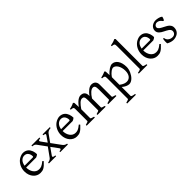

<svg xmlns="http://www.w3.org/2000/svg" viewBox="185 -2001 3480 3480"><g transform="rotate(-45 1925.0 -261.5)"><path d="M242.2 -418Q217.3 -418 196.3 -408.2Q175.3 -398.4 158.9 -380.9Q142.6 -363.3 131.6 -338.4Q120.6 -313.5 115.7 -283.2H324.2Q335.4 -283.2 339.1 -286.9Q342.8 -290.5 342.8 -300.8Q342.8 -309.6 341.3 -321.8Q339.8 -334 335.7 -346.9Q331.5 -359.9 324.5 -372.6Q317.4 -385.3 306.2 -395.3Q294.9 -405.3 279.1 -411.6Q263.2 -418 242.2 -418ZM422.9 -272Q414.1 -262.2 399.4 -253.9Q384.8 -245.6 369.1 -239.3H112.3V-237.8Q112.3 -201.2 122.3 -167.2Q132.3 -133.3 150.9 -107.2Q169.4 -81.1 196.3 -65.4Q223.1 -49.8 256.8 -49.8Q272 -49.8 286.4 -51.5Q300.8 -53.2 317.4 -59.8Q334 -66.4 354.2 -79.6Q374.5 -92.8 401.9 -115.2Q408.2 -111.8 412.8 -105.5Q417.5 -99.1 419.9 -95.2Q387.2 -59.6 362.5 -37.8Q337.9 -16.1 316.2 -4.4Q294.4 7.3 273.2 11Q252 14.6 227.1 14.6Q189.5 14.6 155.5 -1.5Q121.6 -17.6 95.7 -47.1Q69.8 -76.7 54.4 -118.4Q39.1 -160.2 39.1 -211.9Q39.1 -244.6 46.4 -276.4Q53.7 -308.1 67.6 -336.4Q81.5 -364.7 101.6 -388.7Q121.6 -412.6 147 -430.2Q157.7 -437.5 171.1 -444.6Q184.6 -451.7 199.2 -457Q213.9 -462.4 228.3 -465.6Q242.7 -468.8 255.9 -468.8Q288.1 -468.8 312.7 -460Q337.4 -451.2 356 -436.3Q374.5 -421.4 387.2 -401.6Q399.9 -381.8 408 -359.9Q416 -337.9 419.4 -315.2Q422.9 -292.5 422.9 -272Z M747.1 0V-21Q759.3 -22 770 -23.9Q780.8 -25.9 786.9 -30.3Q793 -34.7 793 -42.5Q793 -50.8 783.2 -64L686.5 -195.3L594.2 -64Q585 -50.8 586.9 -42.7Q588.9 -34.7 597.2 -30.3Q605.5 -25.9 617.9 -23.9Q630.4 -22 642.1 -21V0H457V-21Q476.6 -23.9 490.2 -28.6Q503.9 -33.2 513.4 -39.3Q522.9 -45.4 529.5 -52.5Q536.1 -59.6 541.5 -66.9L660.2 -231.9L545.4 -389.2Q539.1 -397.9 532.7 -405.5Q526.4 -413.1 517.3 -418.7Q508.3 -424.3 495.1 -428Q481.9 -431.6 462.4 -433.1V-454.1H667.5V-433.1Q652.3 -431.6 641.4 -429Q630.4 -426.3 624.8 -421.6Q619.1 -417 619.9 -409.4Q620.6 -401.9 629.4 -390.1L708 -281.7L783.2 -390.1Q792 -401.9 793 -409.7Q793.9 -417.5 788.8 -422.1Q783.7 -426.8 772.9 -429.2Q762.2 -431.6 747.1 -433.1V-454.1H933.1V-433.1Q893.6 -430.2 871.8 -418.7Q850.1 -407.2 837.4 -389.2L734.9 -245.1L865.2 -66.9Q871.1 -59.6 877.9 -52.5Q884.8 -45.4 893.8 -39.1Q902.8 -32.7 915 -27.8Q927.2 -22.9 943.4 -21V0Z M1177.7 -418Q1152.8 -418 1131.8 -408.2Q1110.8 -398.4 1094.5 -380.9Q1078.1 -363.3 1067.1 -338.4Q1056.2 -313.5 1051.3 -283.2H1259.8Q1271 -283.2 1274.7 -286.9Q1278.3 -290.5 1278.3 -300.8Q1278.3 -309.6 1276.9 -321.8Q1275.4 -334 1271.2 -346.9Q1267.1 -359.9 1260 -372.6Q1252.9 -385.3 1241.7 -395.3Q1230.5 -405.3 1214.6 -411.6Q1198.7 -418 1177.7 -418ZM1358.4 -272Q1349.6 -262.2 1335 -253.9Q1320.3 -245.6 1304.7 -239.3H1047.9V-237.8Q1047.9 -201.2 1057.9 -167.2Q1067.9 -133.3 1086.4 -107.2Q1105 -81.1 1131.8 -65.4Q1158.7 -49.8 1192.4 -49.8Q1207.5 -49.8 1221.9 -51.5Q1236.3 -53.2 1252.9 -59.8Q1269.5 -66.4 1289.8 -79.6Q1310.1 -92.8 1337.4 -115.2Q1343.8 -111.8 1348.4 -105.5Q1353 -99.1 1355.5 -95.2Q1322.8 -59.6 1298.1 -37.8Q1273.4 -16.1 1251.7 -4.4Q1230 7.3 1208.7 11Q1187.5 14.6 1162.6 14.6Q1125 14.6 1091.1 -1.5Q1057.1 -17.6 1031.2 -47.1Q1005.4 -76.7 990 -118.4Q974.6 -160.2 974.6 -211.9Q974.6 -244.6 981.9 -276.4Q989.3 -308.1 1003.2 -336.4Q1017.1 -364.7 1037.1 -388.7Q1057.1 -412.6 1082.5 -430.2Q1093.3 -437.5 1106.7 -444.6Q1120.1 -451.7 1134.8 -457Q1149.4 -462.4 1163.8 -465.6Q1178.2 -468.8 1191.4 -468.8Q1223.6 -468.8 1248.3 -460Q1272.9 -451.2 1291.5 -436.3Q1310.1 -421.4 1322.8 -401.6Q1335.4 -381.8 1343.5 -359.9Q1351.6 -337.9 1355 -315.2Q1358.4 -292.5 1358.4 -272Z M1976.6 0V-21Q2011.7 -30.3 2028.1 -37.1Q2044.4 -43.9 2044.4 -50.8V-309.1Q2044.4 -338.9 2041.3 -358.6Q2038.1 -378.4 2031.5 -389.6Q2024.9 -400.9 2014.4 -405.5Q2003.9 -410.2 1989.3 -410.2Q1973.1 -410.2 1955.1 -401.1Q1937 -392.1 1918 -375.2Q1898.9 -358.4 1879.6 -334.2Q1860.4 -310.1 1841.8 -279.8V-50.8Q1841.8 -43.9 1856.9 -37.4Q1872.1 -30.8 1910.6 -21V0H1700.7V-21Q1735.8 -30.3 1752.2 -37.1Q1768.6 -43.9 1768.6 -50.8V-309.1Q1768.6 -338.9 1765.6 -358.6Q1762.7 -378.4 1756.1 -389.6Q1749.5 -400.9 1739 -405.5Q1728.5 -410.2 1713.4 -410.2Q1680.2 -410.2 1643.8 -376Q1607.4 -341.8 1565.9 -279.8V-50.8Q1565.9 -43.5 1584.2 -35.6Q1602.5 -27.8 1634.3 -21V0H1424.3V-21Q1456.5 -29.3 1474.6 -35.9Q1492.7 -42.5 1492.7 -50.8V-347.2Q1492.7 -366.7 1491 -377.9Q1489.3 -389.2 1482.2 -395.3Q1475.1 -401.4 1461.4 -404.3Q1447.8 -407.2 1424.3 -410.2V-429.7Q1442.9 -432.6 1458.5 -436.8Q1474.1 -440.9 1488.3 -445.8Q1502.4 -450.7 1515.4 -456.5Q1528.3 -462.4 1541.5 -468.8L1558.6 -451.7L1564 -339.8Q1585.9 -372.1 1608.4 -396.2Q1630.9 -420.4 1652.8 -436.5Q1674.8 -452.6 1695.3 -460.7Q1715.8 -468.8 1733.4 -468.8Q1756.8 -468.8 1776.6 -462.9Q1796.4 -457 1810.8 -443.4Q1825.2 -429.7 1833.5 -407.7Q1841.8 -385.7 1841.8 -353V-343.8Q1862.3 -374.5 1884.3 -397.7Q1906.2 -420.9 1928 -436.8Q1949.7 -452.6 1970.5 -460.7Q1991.2 -468.8 2009.3 -468.8Q2032.7 -468.8 2052.5 -462.4Q2072.3 -456.1 2086.7 -442.9Q2101.1 -429.7 2109.4 -409.4Q2117.7 -389.2 2117.7 -361.8V-50.8Q2117.7 -43.9 2132.8 -37.4Q2147.9 -30.8 2186.5 -21V0Z M2626 -208Q2626 -250.5 2616 -287.1Q2606 -323.7 2589.1 -350.3Q2572.3 -377 2550.3 -392.1Q2528.3 -407.2 2504.9 -407.2Q2496.1 -407.2 2481.9 -401.9Q2467.8 -396.5 2449.7 -384Q2431.6 -371.6 2411.1 -350.3Q2390.6 -329.1 2369.1 -297.9V-104Q2391.1 -87.4 2409.9 -76.7Q2428.7 -65.9 2445.1 -59.8Q2461.4 -53.7 2476.1 -51.3Q2490.7 -48.8 2503.9 -48.8Q2530.3 -48.8 2552.5 -59.1Q2574.7 -69.3 2591.1 -89.4Q2607.4 -109.4 2616.7 -139.2Q2626 -168.9 2626 -208ZM2690.9 -240.2Q2690.9 -211.9 2683.8 -182.1Q2676.8 -152.3 2663.8 -124Q2650.9 -95.7 2633.5 -70.3Q2616.2 -44.9 2595.5 -26.1Q2574.7 -7.3 2551.8 3.7Q2528.8 14.6 2504.9 14.6Q2476.1 14.6 2439.9 -1.5Q2403.8 -17.6 2369.1 -47.9V183.1Q2369.1 190.9 2387.5 198.7Q2405.8 206.5 2451.7 213.4V234.4H2227.5V213.4Q2259.8 205.6 2277.8 198.5Q2295.9 191.4 2295.9 183.1V-347.2Q2295.9 -365.2 2293.9 -377Q2292 -388.7 2284.9 -395.8Q2277.8 -402.8 2264.4 -406Q2251 -409.2 2227.5 -410.2V-429.7Q2244.1 -433.1 2259.3 -437.3Q2274.4 -441.4 2288.6 -446Q2302.7 -450.7 2316.7 -456.3Q2330.6 -461.9 2344.7 -468.8L2361.8 -451.7L2366.2 -355Q2390.6 -384.3 2415.3 -405.8Q2439.9 -427.2 2462.4 -441.2Q2484.9 -455.1 2504.2 -461.9Q2523.4 -468.8 2537.6 -468.8Q2570.8 -468.8 2598.9 -453.1Q2627 -437.5 2647.5 -408Q2668 -378.4 2679.4 -335.9Q2690.9 -293.5 2690.9 -240.2Z M2759.8 0V-21Q2780.8 -24.4 2794.9 -28.1Q2809.1 -31.7 2817.4 -35.4Q2825.7 -39.1 2829.3 -43Q2833 -46.9 2833 -50.8V-632.8Q2833 -654.8 2830.1 -667Q2827.1 -679.2 2819.3 -685.3Q2811.5 -691.4 2798.3 -693.6Q2785.2 -695.8 2764.6 -698.2V-717.8Q2799.8 -724.6 2829.1 -732.9Q2858.4 -741.2 2888.7 -756.8L2906.2 -740.2V-50.8Q2906.2 -43.5 2922.9 -35.6Q2939.5 -27.8 2979.5 -21V0Z M3243.7 -418Q3218.8 -418 3197.8 -408.2Q3176.8 -398.4 3160.4 -380.9Q3144 -363.3 3133.1 -338.4Q3122.1 -313.5 3117.2 -283.2H3325.7Q3336.9 -283.2 3340.6 -286.9Q3344.2 -290.5 3344.2 -300.8Q3344.2 -309.6 3342.8 -321.8Q3341.3 -334 3337.2 -346.9Q3333 -359.9 3325.9 -372.6Q3318.8 -385.3 3307.6 -395.3Q3296.4 -405.3 3280.5 -411.6Q3264.6 -418 3243.7 -418ZM3424.3 -272Q3415.5 -262.2 3400.9 -253.9Q3386.2 -245.6 3370.6 -239.3H3113.8V-237.8Q3113.8 -201.2 3123.8 -167.2Q3133.8 -133.3 3152.3 -107.2Q3170.9 -81.1 3197.8 -65.4Q3224.6 -49.8 3258.3 -49.8Q3273.4 -49.8 3287.8 -51.5Q3302.2 -53.2 3318.8 -59.8Q3335.4 -66.4 3355.7 -79.6Q3376 -92.8 3403.3 -115.2Q3409.7 -111.8 3414.3 -105.5Q3418.9 -99.1 3421.4 -95.2Q3388.7 -59.6 3364 -37.8Q3339.4 -16.1 3317.6 -4.4Q3295.9 7.3 3274.7 11Q3253.4 14.6 3228.5 14.6Q3190.9 14.6 3157 -1.5Q3123 -17.6 3097.2 -47.1Q3071.3 -76.7 3055.9 -118.4Q3040.5 -160.2 3040.5 -211.9Q3040.5 -244.6 3047.9 -276.4Q3055.2 -308.1 3069.1 -336.4Q3083 -364.7 3103 -388.7Q3123 -412.6 3148.4 -430.2Q3159.2 -437.5 3172.6 -444.6Q3186 -451.7 3200.7 -457Q3215.3 -462.4 3229.7 -465.6Q3244.1 -468.8 3257.3 -468.8Q3289.6 -468.8 3314.2 -460Q3338.9 -451.2 3357.4 -436.3Q3376 -421.4 3388.7 -401.6Q3401.4 -381.8 3409.4 -359.9Q3417.5 -337.9 3420.9 -315.2Q3424.3 -292.5 3424.3 -272Z M3805.2 -138.2Q3805.2 -103.5 3795.4 -78.9Q3785.6 -54.2 3770 -37.1Q3754.4 -20 3735.4 -9.8Q3716.3 0.5 3697.8 5.9Q3679.2 11.2 3662.8 12.9Q3646.5 14.6 3637.2 14.6Q3613.8 14.6 3580.8 5.9Q3547.9 -2.9 3515.1 -21Q3511.7 -22.5 3510.5 -36.9Q3509.3 -51.3 3510 -70.1Q3510.7 -88.9 3512.9 -107.9Q3515.1 -127 3518.6 -138.2L3539.6 -132.8Q3540.5 -112.3 3550.3 -94.2Q3560.1 -76.2 3576.4 -62.5Q3592.8 -48.8 3614.5 -41Q3636.2 -33.2 3661.6 -33.2Q3679.2 -33.2 3693.8 -38.8Q3708.5 -44.4 3719.2 -54.7Q3730 -64.9 3735.8 -79.3Q3741.7 -93.8 3741.7 -110.8Q3741.7 -130.4 3731.2 -145.5Q3720.7 -160.6 3703.6 -173.1Q3686.5 -185.5 3664.8 -196.5Q3643.1 -207.5 3620.6 -219.2Q3600.1 -229.5 3581.1 -241.2Q3562 -252.9 3547.1 -267.6Q3532.2 -282.2 3523.2 -300.3Q3514.2 -318.4 3514.2 -341.8Q3514.2 -372.1 3526.4 -395.8Q3538.6 -419.4 3558.8 -435.5Q3579.1 -451.7 3605.2 -460.2Q3631.3 -468.8 3659.2 -468.8Q3674.3 -468.8 3692.6 -466.1Q3710.9 -463.4 3728.8 -458.5Q3746.6 -453.6 3762.2 -446.8Q3777.8 -439.9 3787.6 -431.2Q3790.5 -428.2 3788.3 -418Q3786.1 -407.7 3781.5 -395.5Q3776.9 -383.3 3771.5 -372.6Q3766.1 -361.8 3763.2 -357.9L3744.1 -361.8Q3720.7 -397 3695.6 -410.9Q3670.4 -424.8 3646.5 -424.8Q3630.4 -424.8 3617.7 -419.4Q3605 -414.1 3595.9 -405.5Q3586.9 -397 3582.3 -386.7Q3577.6 -376.5 3577.6 -366.2Q3577.6 -350.6 3586.9 -338.1Q3596.2 -325.7 3611.3 -314.7Q3626.5 -303.7 3645.8 -293.7Q3665 -283.7 3685.5 -272.9Q3706.5 -262.2 3728 -250Q3749.5 -237.8 3766.6 -221.9Q3783.7 -206.1 3794.4 -185.8Q3805.2 -165.5 3805.2 -138.2Z"/></g></svg>

Font: Gentium
Style: Regular
Weight: 400
Designer: J. Victor Gaultney
Version: Version 1.03; 2011; OFL 1.1 release